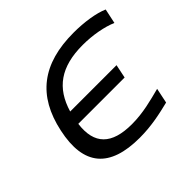

<svg xmlns="http://www.w3.org/2000/svg" viewBox="-158 -880 1090 1090"><g transform="rotate(-45 386.5 -335.0)"><path d="M754 -554 773 -643C721 -666 637 -679 551 -679C300 -679 156 -568 107 -337C57 -105 154 9 395 9C493 9 572 -10 642 -27L661 -118C587 -99 509 -77 418 -77C256 -77 185 -147 204 -294H576L593 -376H221C264 -522 362 -593 538 -593C618 -593 699 -578 754 -554Z"/></g></svg>

Font: LT Wave
Style: Italic
Weight: 400
Designer: Daniel Lyons
Version: Version 2.5 (Glyphs App)